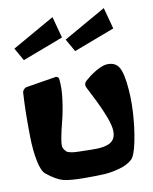

<svg xmlns="http://www.w3.org/2000/svg" viewBox="-83 -786 682 855"><g transform="rotate(-10 258.5 -358.0)"><path d="M54.7 -556.6 22 -614.3 213.4 -723.1 239.3 -626.5ZM286.6 -556.6 253.9 -614.3 445.3 -723.1 471.2 -626.5ZM47.4 -436.5 179.2 -458Q179.7 -458 180.7 -458.3Q181.6 -458.5 181.6 -458.5Q186.5 -458.5 190.7 -455.1Q194.8 -451.7 195.3 -446.8Q200.2 -406.2 193.1 -353.3Q186 -300.3 175.5 -260.3Q165 -220.2 158.7 -185.8Q152.3 -151.4 157.2 -141.1Q160.2 -135.3 163.6 -131.1Q167 -127 170.2 -123.8Q173.3 -120.6 179.7 -118.9Q186 -117.2 190.4 -116Q194.8 -114.7 205.8 -114Q216.8 -113.3 224.1 -113Q231.4 -112.8 248.8 -112.5Q266.1 -112.3 278.3 -111.8Q344.2 -109.4 370.4 -127.2Q396.5 -145 391.1 -189Q384.8 -241.2 307.6 -388.2Q304.7 -394 304.7 -399.4Q304.7 -410.2 312.5 -417Q323.2 -426.8 335 -435.8Q346.7 -444.8 364.3 -455.1Q381.8 -465.3 397.5 -470.5Q413.1 -475.6 430.2 -473.6Q447.3 -471.7 460 -460.4Q480.5 -442.4 488.5 -378.7Q496.6 -314.9 492.7 -245.1Q488.8 -175.3 476.3 -113.8Q463.9 -52.2 447.3 -36.6Q425.8 -16.6 388.4 -6.3Q351.1 3.9 319.8 5.6Q288.6 7.3 234.4 7.3Q165.5 7.3 134.5 -0.7Q103.5 -8.8 61 -43Q43.5 -57.1 33.7 -105.2Q23.9 -153.3 22.9 -218.5Q22 -283.7 22.9 -327.6Q23.9 -371.6 26.4 -413.6Q26.9 -421.9 33 -428.5Q39.1 -435.1 47.4 -436.5Z"/></g></svg>

Font: Some Time Later
Style: Regular
Weight: 400
Version: Version 003.300